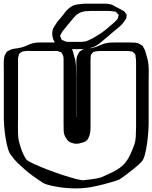

<svg xmlns="http://www.w3.org/2000/svg" viewBox="-50 -980 836 1054"><path d="M766 -539V-296Q766 -285 764 -256.5Q762 -228 757.5 -194Q753 -160 745.5 -131.5Q738 -103 727 -92Q713 -77 690 -58Q667 -39 644 -22Q621 -5 606 5Q586 13 564.5 19Q543 25 522 31Q504 35 486.5 39.5Q469 44 451 47Q429 51 400 53Q371 55 348 54Q337 54 313.5 52Q290 50 263.5 45.5Q237 41 213.5 34.5Q190 28 179 19Q157 5 130 -14.5Q103 -34 80 -55Q61 -72 43.5 -89Q26 -106 12 -127Q1 -138 -7 -166Q-15 -194 -20 -226.5Q-25 -259 -27 -287Q-29 -315 -29 -326V-589Q-29 -606 -29.5 -624Q-30 -642 -28 -658Q-27 -663 -26 -669Q-25 -675 -23 -679Q-22 -681 -20 -683.5Q-18 -686 -17 -688Q-16 -690 -14.5 -692.5Q-13 -695 -12 -696Q-10 -698 -7 -699.5Q-4 -701 -2 -702Q13 -711 31 -713Q49 -715 66 -719Q83 -723 99 -731Q115 -739 132 -743Q145 -746 158.5 -746.5Q172 -747 185 -747H247Q263 -747 279.5 -747Q296 -747 311 -742Q313 -741 317 -740.5Q321 -740 323 -738Q325 -737 327.5 -734.5Q330 -732 331 -730Q338 -726 340 -722Q343 -717 345 -710Q350 -700 352.5 -689.5Q355 -679 358 -668Q366 -646 367 -614Q368 -582 368 -559V-338Q370 -337 369 -336Q369 -336 369 -341V-613Q369 -631 369.5 -650Q370 -669 380 -685Q382 -690 385 -695Q387 -697 389.5 -698.5Q392 -700 394 -701Q396 -703 398 -704.5Q400 -706 402 -707Q416 -714 433 -714.5Q450 -715 465 -719Q481 -723 495 -730Q509 -737 525 -741Q539 -745 553.5 -746Q568 -747 583 -747H652Q670 -747 689 -746Q708 -745 724 -734L733 -728Q735 -727 736 -723.5Q737 -720 738 -718Q744 -710 747 -700.5Q750 -691 753 -680Q757 -667 760.5 -652.5Q764 -638 765 -624Q767 -604 766.5 -583Q766 -562 766 -539ZM49 -657V-330Q49 -315 48.5 -292Q48 -269 49 -246Q50 -223 53 -208Q58 -186 68.5 -156.5Q79 -127 95 -104Q104 -95 135.5 -80.5Q167 -66 209.5 -49.5Q252 -33 295 -19Q338 -5 369.5 3Q401 11 410 9Q433 7 457.5 3.5Q482 0 504 -6Q519 -13 542.5 -23Q566 -33 589 -46.5Q612 -60 627 -75Q650 -98 666 -133.5Q682 -169 689 -191Q694 -206 695.5 -232Q697 -258 697 -284.5Q697 -311 697 -326V-632Q697 -643 696.5 -652.5Q696 -662 694 -672Q694 -677 692 -683Q691 -686 686 -688Q684 -690 681.5 -693Q679 -696 676 -697Q674 -698 671 -698Q668 -698 666 -698Q659 -700 652.5 -700Q646 -700 639 -700H498Q485 -700 471 -697Q470 -696 467.5 -696Q465 -696 463 -695Q461 -694 458.5 -690.5Q456 -687 454 -685Q453 -684 451.5 -682Q450 -680 449 -678Q448 -676 448 -672.5Q448 -669 448 -667Q447 -660 447 -654Q447 -648 447 -642V-315Q447 -296 447 -276.5Q447 -257 442 -239Q440 -232 436 -223.5Q432 -215 427 -210Q420 -203 410.5 -199.5Q401 -196 391 -194Q385 -192 377.5 -191.5Q370 -191 363 -191Q358 -192 351 -193.5Q344 -195 340 -197Q336 -199 331 -201.5Q326 -204 323 -207Q321 -209 319.5 -212Q318 -215 316 -217Q300 -237 299.5 -264Q299 -291 299 -313V-633Q299 -643 299 -653.5Q299 -664 297 -673Q296 -677 293.5 -680.5Q291 -684 289 -687Q288 -688 288 -689.5Q288 -691 286 -692Q285 -694 281.5 -694.5Q278 -695 276 -696L266 -700Q259 -701 252 -700.5Q245 -700 238 -700H126Q116 -700 106 -700.5Q96 -701 86 -699Q83 -698 79 -698Q75 -698 72 -697Q69 -696 65 -692.5Q61 -689 55 -684Q53 -680 53 -676Q52 -672 50.5 -667.5Q49 -663 49 -657ZM569 -803Q556 -792 543 -780.5Q530 -769 516 -758Q505 -748 492.5 -739Q480 -730 466 -723Q456 -719 445.5 -716.5Q435 -714 424 -712Q412 -711 399.5 -710.5Q387 -710 374 -710Q359 -710 338 -710.5Q317 -711 296 -716Q275 -721 260 -735Q254 -741 250 -748Q246 -755 243 -762Q233 -789 239 -815Q241 -823 246 -831.5Q251 -840 256 -847Q264 -860 274 -871.5Q284 -883 294 -895Q302 -906 310.5 -916.5Q319 -927 329 -935Q349 -952 373 -955.5Q397 -959 419 -960H491Q508 -960 525 -960Q542 -960 558 -956Q566 -954 573 -950Q580 -946 587 -942L621 -924Q624 -922 628 -920Q632 -918 635 -915L639 -908Q641 -906 643 -903Q645 -900 645 -898Q646 -897 645 -894.5Q644 -892 644 -890Q644 -887 644 -884Q644 -881 642 -878Q641 -875 639 -872Q637 -869 635 -867Q623 -848 605.5 -833Q588 -818 569 -803ZM328 -851Q321 -842 313.5 -833Q306 -824 298 -814Q295 -810 291.5 -805.5Q288 -801 286 -796Q285 -793 282.5 -788.5Q280 -784 280 -781Q280 -780 281.5 -777.5Q283 -775 284 -774Q286 -765 289 -761Q291 -760 292 -760Q293 -760 294 -759Q298 -758 302 -756Q306 -754 310 -752Q319 -750 329.5 -750Q340 -750 350 -750Q366 -750 383 -750Q400 -750 416 -752Q431 -755 457 -769Q483 -783 509 -801Q535 -819 550 -834Q559 -842 568.5 -849.5Q578 -857 586 -866Q588 -868 591 -871Q594 -874 595 -876Q597 -880 598 -884.5Q599 -889 600 -893Q600 -895 601 -896.5Q602 -898 601 -899Q601 -901 599.5 -901.5Q598 -902 597 -903Q595 -905 592 -909Q589 -913 586 -915Q583 -917 579 -917Q575 -917 572 -917Q559 -920 544.5 -920Q530 -920 516 -920H447Q434 -920 420 -918.5Q406 -917 393 -912Q373 -904 358 -886.5Q343 -869 328 -851Z"/></svg>

Font: Rubik Vinyl
Style: Regular
Weight: 400
Designer: Hubert and Fischer, NaN
Foundry: Hubert and Fischer, NaN
Version: Version 2.200